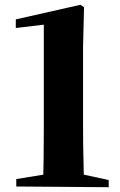

<svg xmlns="http://www.w3.org/2000/svg" viewBox="-20 -779 503 802"><path d="M48 0V-31L171 -51H323L434 -27V3ZM160 0Q163 -119 163 -237V-676L46 -662V-698L316 -759L331 -749L327 -586V-237Q327 -179 328.5 -119Q330 -59 331 0Z"/></svg>

Font: Noto Serif KR ExtraLight Black
Style: Regular
Weight: 900
Version: Version 2.003-H1;hotconv 1.1.1;makeotfexe 2.6.0